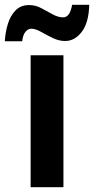

<svg xmlns="http://www.w3.org/2000/svg" viewBox="-64 -776 390 796"><path d="M199 0H63V-547H199ZM-44 -605Q-42 -642 -31.5 -676.5Q-21 -711 0.5 -733Q22 -755 57 -755Q83 -755 107.5 -742Q132 -729 154.5 -716.5Q177 -704 198 -704Q226 -704 235 -756H306Q304 -682 275 -644Q246 -606 206 -606Q180 -606 154.5 -618.5Q129 -631 106 -644Q83 -657 65 -657Q53 -657 42 -644.5Q31 -632 28 -605Z"/></svg>

Font: Noto Sans Condensed
Style: Bold
Weight: 700
Width: 3
Designer: Monotype Design Team
Foundry: Monotype Imaging Inc.
Version: Version 2.013; ttfautohint (v1.8.4.7-5d5b)